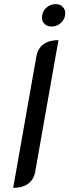

<svg xmlns="http://www.w3.org/2000/svg" viewBox="-20 -904 337 933"><path d="M157 -631Q164 -669 191.5 -689Q219 -709 264 -709L151 -69Q144 -31 116.5 -11Q89 9 44 9ZM184 -819Q184 -846 203.5 -865Q223 -884 251 -884Q271 -884 284 -871.5Q297 -859 297 -840Q297 -813 277.5 -794Q258 -775 231 -775Q210 -775 197 -787Q184 -799 184 -819Z"/></svg>

Font: K2D
Style: Italic
Weight: 400
Italic angle: -10°
Designer: Katatrad Aksorn Co.,Ltd.
Foundry: Cadson Demak Co.,Ltd.
Version: Version 1.000; ttfautohint (v1.6)